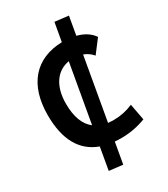

<svg xmlns="http://www.w3.org/2000/svg" viewBox="-238 -945 1062 1213"><g transform="rotate(-30 293.0 -338.5)"><path d="M290.5 161.1 317.4 7.8C333 9.3 348.6 9.8 365.2 9.8C426.8 9.8 486.3 -1 543.9 -23.4L521.5 -142.6C475.6 -123 429.7 -113.3 381.8 -113.3C366.7 -113.3 352.5 -114.3 339.4 -115.7L418.9 -568.8C444.8 -559.1 467.3 -543.5 483.9 -522.9L556.2 -617.7C532.2 -653.8 491.7 -679.2 440.9 -692.4L464.4 -826.2L365.2 -837.9L341.3 -703.1C145.5 -697.8 33.7 -568.8 33.7 -347.7C33.7 -169.4 96.2 -57.6 219.7 -12.7L191.4 149.4ZM244.6 -152.8C194.8 -190.9 169.4 -257.8 169.4 -352.5C169.4 -481.9 227.1 -561.5 319.3 -577.1Z"/></g></svg>

Font: CaskaydiaCove Nerd Font
Style: Bold
Weight: 700
Designer: Aaron Bell
Foundry: Saja Typeworks
Version: Version 2111.1;Nerd Fonts 2.3.0